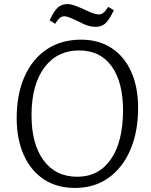

<svg xmlns="http://www.w3.org/2000/svg" viewBox="-20 -910 744 944"><path d="M62 -330Q62 -446 100.5 -533Q139 -620 210 -667.5Q281 -715 379 -715Q465 -715 528 -674Q591 -633 625 -557.5Q659 -482 659 -380Q659 -262 621 -173.5Q583 -85 513.5 -35.5Q444 14 349 14Q260 14 196 -28Q132 -70 97 -147.5Q62 -225 62 -330ZM135 -348Q134 -204 193.5 -122.5Q253 -41 360 -41Q465 -41 524.5 -126Q584 -211 585 -366Q585 -506 529 -584Q473 -662 369 -662Q261 -662 198.5 -578.5Q136 -495 135 -348ZM451 -778Q431 -778 413 -783.5Q395 -789 369 -803Q335 -819 320.5 -824.5Q306 -830 298 -830Q285 -830 275.5 -823Q266 -816 251 -793L224 -810Q247 -859 266 -874.5Q285 -890 312 -890Q324 -890 341 -885Q358 -880 393 -864Q420 -851 436.5 -845Q453 -839 466 -839Q477 -839 487 -846Q497 -853 512 -876L540 -860Q516 -810 497 -794Q478 -778 451 -778Z"/></svg>

Font: Literata 12pt Light
Style: Italic
Weight: 300
Italic angle: -2°
Designer: Latin by Veronika Burian and Jose Scaglione. Greek by Irene Vlachou. Cyrillic by Vera Evstafieva
Foundry: TypeTogether
Version: Version 3.002